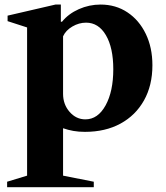

<svg xmlns="http://www.w3.org/2000/svg" viewBox="-20 -554 710 822"><path d="M10.5 247.5V224L96 198V-436.5L12.5 -463.5V-487L217.5 -534.5H240.5V-461H245.5Q273 -495 317.5 -514.8Q362 -534.5 410.5 -534.5Q475.5 -534.5 525.5 -501.2Q575.5 -468 604 -409.2Q632.5 -350.5 632.5 -274.5Q632.5 -188.5 596.5 -124.2Q560.5 -60 495.8 -24.8Q431 10.5 343.5 10.5Q316.5 10.5 294 6.5Q271.5 2.5 250 -5V198L381.5 224V247.5ZM345.5 -43Q399 -43 432 -102.8Q465 -162.5 465 -257.5Q465 -349.5 433.5 -403.2Q402 -457 348.5 -457Q318 -457 289.8 -440.5Q261.5 -424 250 -398.5V-152.5Q250 -107 278 -75Q306 -43 345.5 -43Z"/></svg>

Font: Libre Caslon Text
Style: Bold
Weight: 700
Designer: Pablo Impallari, Rodrigo Fuenzalida, Katja Schimmel
Foundry: Pablo Impallari, Rodrigo Fuenzalida
Version: Version 2.000